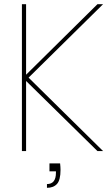

<svg xmlns="http://www.w3.org/2000/svg" viewBox="-20 -724 534 920"><path d="M217 59H268Q270 77 270 90Q270 139 253 157.5Q236 176 205 176V158Q248 158 248 104V97H217ZM447 0 105 -336V0H85V-704H105V-366L447 -704H474L117 -352L474 0Z"/></svg>

Font: SVN-Poppins Thin
Style: Regular
Weight: 100
Designer: Ninad Kale (Devanagari), Jonny Pinhorn (Latin)
Foundry: Indian Type Foundry
Version: Version 3.002 2017